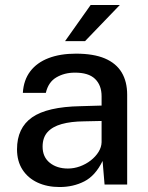

<svg xmlns="http://www.w3.org/2000/svg" viewBox="-20 -743 596 773"><path d="M220 10Q170 10 131.2 -8Q92.5 -26 70.5 -60Q48.5 -94 48.5 -142Q48.5 -228 109.2 -270.5Q170 -313 304 -315.5L389 -318V-355.5Q389 -400 362.5 -425.5Q336 -451 280.5 -450.5Q239.5 -450.5 207 -431.5Q174.5 -412.5 164.5 -369H72Q75 -420.5 101.8 -455.8Q128.5 -491 175.5 -509Q222.5 -527 285.5 -527Q356.5 -527 402 -507.8Q447.5 -488.5 469.8 -451.5Q492 -414.5 492 -361.5V0H401L393 -95Q364 -35.5 319.5 -12.8Q275 10 220 10ZM253.5 -64.5Q278 -64.5 302 -73.2Q326 -82 345.5 -97.2Q365 -112.5 376.8 -131.5Q388.5 -150.5 389 -170.5V-256L319 -254.5Q265.5 -254 228.2 -243.5Q191 -233 171.2 -211Q151.5 -189 151.5 -152.5Q151.5 -111 180.2 -87.8Q209 -64.5 253.5 -64.5ZM242 -577.5 345 -723H462.5L322.5 -577.5Z"/></svg>

Font: Public Sans Thin Medium
Style: Regular
Weight: 500
Version: Version 2.001